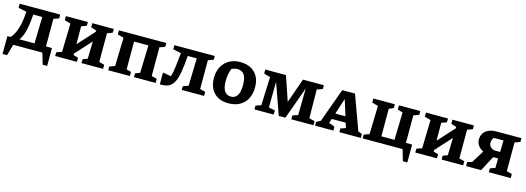

<svg xmlns="http://www.w3.org/2000/svg" viewBox="2 -1439 6810 2485"><g transform="rotate(15 3406.5 -197.0)"><path d="M9 151 10 -89H53Q98 -137 126 -221Q154 -305 163 -426L165 -457L55 -480V-535H598V-485Q588 -480 580.5 -477.5Q573 -475 561.5 -471Q550 -467 527 -459V-89H607V151H547L502 0H113L69 151ZM261 -445Q252 -311 231 -224.5Q210 -138 170 -89H373L382 -445Z M674 0V-50Q691 -57 708 -63Q725 -69 746 -75L756 -457L674 -480V-535H969V-485Q954 -478 935.5 -471Q917 -464 899 -459L900 -219L1100 -438V-457L1028 -480V-535H1316V-485Q1281 -469 1245 -459V-73L1316 -55V0H1027V-51Q1043 -59 1058 -64Q1073 -69 1090 -75L1096 -308L900 -93L901 -73L965 -55V0Z M1612 -445V-73L1675 -55V0H1385V-50Q1402 -57 1419 -63Q1436 -69 1457 -75L1467 -457L1385 -480V-535H2020V-485Q2005 -478 1986 -471Q1967 -464 1948 -459V-73L2020 -55V0H1730V-50Q1745 -57 1759 -62.5Q1773 -68 1793 -75L1804 -445Z M2077 3V-155L2188 -135Q2205 -186 2215 -264Q2225 -342 2233 -427L2236 -457L2128 -480V-535H2669V-485Q2660 -481 2653.5 -479Q2647 -477 2635 -473Q2623 -469 2597 -459V-73L2669 -55V0H2370V-49Q2403 -64 2442 -75L2452 -445H2331Q2321 -315 2306.5 -227Q2292 -139 2265 -87.5Q2238 -36 2193 -15Q2148 6 2077 3Z M2996 11Q2872 11 2802 -61Q2732 -133 2732 -260Q2732 -348 2767.5 -411.5Q2803 -475 2865.5 -510Q2928 -545 3009 -545Q3134 -545 3206 -474Q3278 -403 3278 -279Q3278 -189 3244 -124Q3210 -59 3146.5 -24Q3083 11 2996 11ZM3006 -81Q3120 -81 3120 -268Q3120 -448 2999 -448Q2980 -448 2960 -443Q2940 -438 2919 -427Q2889 -352 2889 -263Q2889 -81 3006 -81Z M4060 -73 4135 -55V0H3838V-50Q3856 -59 3875 -65.5Q3894 -72 3910 -75L3915 -434L3759 0H3670L3522 -417L3518 -73L3603 -55V0H3344V-50Q3361 -57 3377.5 -63Q3394 -69 3416 -75L3431 -457L3346 -480V-535H3623L3735 -206L3851 -535H4131V-485Q4114 -477 4095 -470.5Q4076 -464 4056 -459Z M4717 -72Q4731 -68 4742 -63.5Q4753 -59 4770 -52V0H4482V-50L4550 -73L4529 -140H4343L4323 -80Q4345 -75 4364 -67.5Q4383 -60 4402 -52V0H4156V-50L4213 -81L4377 -535H4548ZM4369 -219H4505L4438 -432Z M5350 -89H5433V151H5373L5329 0H4794V-50Q4810 -57 4827 -63Q4844 -69 4866 -75L4876 -457L4794 -480V-535H5082V-485Q5067 -476 5049.5 -468.5Q5032 -461 5021 -459V-89H5197L5206 -457L5137 -480V-535H5423V-485Q5407 -478 5388.5 -471Q5370 -464 5350 -459Z M5499 0V-50Q5516 -57 5533 -63Q5550 -69 5571 -75L5581 -457L5499 -480V-535H5794V-485Q5779 -478 5760.5 -471Q5742 -464 5724 -459L5725 -219L5925 -438V-457L5853 -480V-535H6141V-485Q6106 -469 6070 -459V-73L6141 -55V0H5852V-51Q5868 -59 5883 -64Q5898 -69 5915 -75L5921 -308L5725 -93L5726 -73L5790 -55V0Z M6180 0V-56L6241 -71L6346 -240Q6302 -260 6276 -296Q6250 -332 6250 -377Q6250 -449 6301 -492Q6352 -535 6443 -535H6778V-485Q6762 -478 6743 -470.5Q6724 -463 6706 -459V-73L6778 -55V0H6484V-50Q6503 -59 6521.5 -66Q6540 -73 6552 -75L6555 -203H6488L6381 0ZM6497 -291H6558L6562 -446H6431Q6406 -413 6406 -375Q6406 -339 6431.5 -315Q6457 -291 6497 -291Z"/></g></svg>

Font: Piazzolla SC
Style: Bold
Weight: 700
Designer: Juan Pablo del Peral
Foundry: Huerta Tipografica
Version: Version 1.330